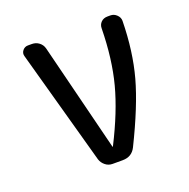

<svg xmlns="http://www.w3.org/2000/svg" viewBox="-99 -615 699 711"><g transform="rotate(-20 250.0 -260.0)"><path d="M182.6 -34.2 57.6 -486.3Q53.7 -499 62 -509.3Q70.3 -519.5 83 -519.5H98.6Q114.3 -519.5 126.5 -510.3Q138.7 -501 142.6 -486.3L249 -60.5Q249 -59.6 250 -59.6Q251 -59.6 251 -60.5Q309.6 -175.8 334.5 -270.5Q359.4 -365.2 361.3 -485.4Q361.3 -500 371.1 -509.8Q380.9 -519.5 396.5 -519.5H408.2Q421.9 -519.5 432.6 -509.3Q443.4 -499 443.4 -485.4Q441.4 -365.2 414.6 -267.6Q387.7 -169.9 319.3 -31.2Q303.7 0 267.6 0H227.5Q211.9 0 199.7 -9.8Q187.5 -19.5 182.6 -34.2Z"/></g></svg>

Font: Rounded-L Mgen+ 2m regular
Style: Regular
Weight: 400
Designer: [Source Han Sans]
Ryoko NISHIZUKA  (kana & ideographs); Paul D. Hunt (Latin, Greek & Cyrillic); Wenlong ZHANG  (bopomofo
Version: Version 1.059.20150602